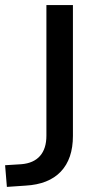

<svg xmlns="http://www.w3.org/2000/svg" viewBox="-27 -725 388 753"><path d="M-7 -77 57 -81Q105 -85 130 -113.5Q155 -142 155 -193V-705H259V-192Q259 -102 211.5 -52Q164 -2 73 3L0 8Z"/></svg>

Font: wassup Sans
Style: Medium
Weight: 600
Version: Version 2.001